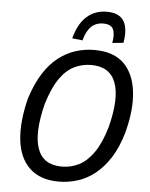

<svg xmlns="http://www.w3.org/2000/svg" viewBox="-61 -975 810 1034"><g transform="rotate(5 344.0 -458.0)"><path d="M296 9Q195 9 138 -45Q81 -99 70 -195.5Q59 -292 91 -421Q117 -503 152.5 -559Q188 -615 232 -649Q276 -683 325 -698.5Q374 -714 426 -714Q529 -714 584.5 -660.5Q640 -607 652 -510Q664 -413 630 -285Q606 -202 569.5 -146Q533 -90 489.5 -56Q446 -22 396.5 -6.5Q347 9 296 9ZM305 -73Q354 -73 397 -94.5Q440 -116 476 -167Q512 -218 538 -306Q579 -465 548 -548.5Q517 -632 416 -632Q368 -632 324.5 -611Q281 -590 246 -539.5Q211 -489 184 -400Q144 -241 174 -157Q204 -73 305 -73ZM357 -760 301 -766Q322 -846 366.5 -885.5Q411 -925 475 -925Q519 -925 545 -907Q571 -889 579 -853.5Q587 -818 578 -766L518 -760Q527 -808 515 -834Q503 -860 461 -860Q421 -860 395.5 -835Q370 -810 357 -760Z"/></g></svg>

Font: Nunito Sans 7pt Condensed Medium
Style: Italic
Weight: 500
Width: 3
Italic angle: -9°
Designer: Vernon Adams
Foundry: Vernon Adams
Version: Version 3.101;gftools[0.9.27]